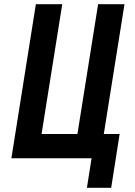

<svg xmlns="http://www.w3.org/2000/svg" viewBox="-20 -750 640 910"><path d="M392 140H507L547 -115H472L570 -730H445L347 -115H177L275 -730H150L34 0H414Z"/></svg>

Font: JetBrains Mono
Style: Bold Italic
Weight: 558
Italic angle: -9°
Monospace: yes
Designer: Philipp Nurullin, Konstantin Bulenkov
Foundry: JetBrains
Version: Version 2.305